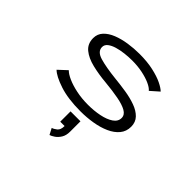

<svg xmlns="http://www.w3.org/2000/svg" viewBox="-172 -737 1218 1218"><g transform="rotate(45 437.5 -128.0)"><path d="M436.5 11Q324 11 247.8 -14.2Q171.5 -39.5 142.5 -68.5L199.5 -121.5Q215 -104.5 250.8 -88.5Q286.5 -72.5 335.5 -62.2Q384.5 -52 440.5 -52Q494.5 -52 542.5 -61.8Q590.5 -71.5 620.8 -92Q651 -112.5 651 -144Q651 -172 621.5 -188.8Q592 -205.5 540 -215.2Q488 -225 420 -231.5Q351.5 -237.5 293.2 -251.8Q235 -266 199.8 -295Q164.5 -324 164.5 -375Q164.5 -412 189 -438.2Q213.5 -464.5 254.2 -480.8Q295 -497 344.8 -504.5Q394.5 -512 444.5 -512Q513.5 -512 567.2 -500Q621 -488 656.5 -470.8Q692 -453.5 707.5 -437.5L651 -387.5Q637.5 -404 606.2 -418Q575 -432 532.2 -440.8Q489.5 -449.5 441.5 -449.5Q408.5 -449.5 374 -445.5Q339.5 -441.5 310.2 -432.8Q281 -424 262.8 -409.8Q244.5 -395.5 244.5 -374.5Q244.5 -334.5 299 -318.5Q353.5 -302.5 446.5 -292.5Q496.5 -287.5 547.2 -279.5Q598 -271.5 640 -256.2Q682 -241 707.5 -214.8Q733 -188.5 733 -147.5Q733 -105 707.8 -74.8Q682.5 -44.5 640 -25.5Q597.5 -6.5 544.8 2.2Q492 11 436.5 11ZM392 148V55.5H481V148Q481 182.5 467.2 204.8Q453.5 227 435.2 239.5Q417 252 403.5 256L381.5 214Q395.5 210.5 413.2 196.5Q431 182.5 431 148Z"/></g></svg>

Font: Trispace SemiExpanded Light
Style: Regular
Weight: 300
Width: 6
Designer: Tyler Finck
Foundry: Etcetera Type Company
Version: Version 1.210; ttfautohint (v1.8.3)